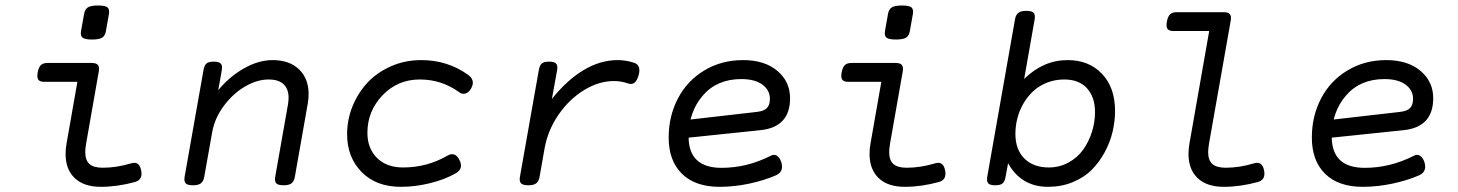

<svg xmlns="http://www.w3.org/2000/svg" viewBox="-20 -686 5436 716"><path d="M157.2 -451.2Q140.6 -451.2 132.3 -443.1Q124 -435.1 120.6 -416Q117.2 -397 122.8 -388.9Q128.4 -380.9 145 -380.9H268.6L228 -149.9Q224.6 -131.3 224.6 -111.8Q224.6 -54.2 258.8 -21.7Q293 10.7 356 10.7Q417.5 10.7 483.4 -7.3Q513.7 -15.6 506.3 -51.3Q499 -85.9 469.7 -77.1Q415 -60.5 363.3 -60.5Q329.1 -60.5 313.5 -74.5Q297.9 -88.4 297.9 -119.1Q297.9 -130.9 301.3 -151.4L348.1 -418Q351.6 -436 345.2 -443.6Q338.9 -451.2 322.3 -451.2ZM293.5 -633.8 282.2 -570.3Q279.3 -552.7 287.8 -545.7Q296.4 -538.6 323.2 -538.6Q350.1 -538.6 361.1 -545.7Q372.1 -552.7 375 -570.3L386.2 -633.8Q389.2 -651.4 380.9 -658.4Q372.6 -665.5 345.7 -665.5Q318.8 -665.5 307.6 -658.4Q296.4 -651.4 293.5 -633.8Z M793.9 -349.6 807.1 -424.3Q810.1 -441.4 803.5 -448.7Q796.9 -456.1 777.8 -456.1H776.9Q757.8 -456.1 749.8 -449Q741.7 -441.9 738.8 -424.3L668.5 -26.9Q665.5 -9.8 672.4 -2.4Q679.2 4.9 699.2 4.9H700.2Q719.7 4.9 729.2 -2.4Q738.8 -9.8 741.7 -26.9L771 -191.4Q780.3 -245.1 814.9 -291.5Q849.6 -337.9 894.5 -363.8Q939.5 -389.6 981.4 -389.6Q1019 -389.6 1037.6 -371.8Q1056.2 -354 1056.2 -321.8Q1056.2 -311 1053.7 -295.4L1006.3 -26.9Q1003.4 -9.8 1010.3 -2.4Q1017.1 4.9 1037.1 4.9H1038.1Q1057.6 4.9 1067.1 -2.4Q1076.7 -9.8 1079.6 -26.9L1127.4 -297.9Q1130.9 -316.4 1130.9 -335Q1130.9 -393.1 1095 -427.5Q1059.1 -461.9 996.6 -461.9Q944.3 -461.9 889.6 -430.9Q835 -399.9 793.9 -349.6Z M1274.4 -185.5Q1274.4 -99.6 1328.6 -44.4Q1382.8 10.7 1475.1 10.7Q1528.3 10.7 1583 -2.7Q1637.7 -16.1 1679.2 -39.6Q1710 -56.6 1693.4 -89.4Q1676.8 -122.1 1648.4 -105.5Q1572.8 -61.5 1482.9 -61.5Q1421.4 -61.5 1385.7 -97.2Q1350.1 -132.8 1350.1 -190.9Q1350.1 -271.5 1406.5 -330.6Q1462.9 -389.6 1545.4 -389.6Q1626.5 -389.6 1691.4 -342.8Q1702.1 -334 1714.8 -336.9Q1727.5 -339.8 1736.8 -356Q1754.4 -386.7 1724.6 -407.7Q1648.4 -461.9 1550.8 -461.9Q1490.2 -461.9 1437.7 -438.7Q1385.3 -415.5 1349.9 -377.2Q1314.5 -338.9 1294.4 -289.1Q1274.4 -239.3 1274.4 -185.5Z M2038.1 -316.9 2057.6 -424.3Q2060.5 -441.4 2054 -448.7Q2047.4 -456.1 2028.3 -456.1H2027.3Q2008.3 -456.1 2000.2 -449Q1992.2 -441.9 1989.3 -424.3L1918.9 -26.9Q1916 -9.8 1922.9 -2.4Q1929.7 4.9 1949.7 4.9H1950.7Q1970.2 4.9 1979.7 -2.4Q1989.3 -9.8 1992.2 -26.9L2010.7 -131.8Q2022.5 -199.7 2062.7 -258.1Q2103 -316.4 2158.2 -350.1Q2213.4 -383.8 2269.5 -383.8Q2295.9 -383.8 2321.8 -375Q2350.1 -364.7 2361.3 -404.8Q2372.1 -442.4 2345.2 -451.7Q2314.5 -461.9 2283.2 -461.9Q2218.3 -461.9 2155.8 -424.3Q2093.3 -386.7 2038.1 -316.9Z M2473.6 -172.9Q2473.6 -86.9 2522.9 -38.1Q2572.3 10.7 2663.6 10.7Q2718.3 10.7 2774.2 -1.2Q2830.1 -13.2 2873.5 -32.2Q2904.3 -45.9 2893.6 -81.1Q2887.7 -99.1 2876.7 -105.5Q2865.7 -111.8 2854 -105Q2765.1 -60.1 2670.9 -60.1Q2547.9 -60.1 2547.9 -176.3Q2547.9 -268.1 2600.8 -329.6Q2653.8 -391.1 2744.1 -391.1Q2795.4 -391.1 2823.2 -370.4Q2851.1 -349.6 2851.1 -317.4Q2851.1 -294.9 2840.1 -283.2Q2829.1 -271.5 2801.8 -268.6L2537.6 -238.3L2521.5 -169.9L2816.9 -200.7Q2926.3 -212.4 2926.3 -319.8Q2926.3 -381.8 2878.7 -421.9Q2831.1 -461.9 2751.5 -461.9Q2670.4 -461.9 2606.4 -423.3Q2542.5 -384.8 2508.1 -318.8Q2473.6 -252.9 2473.6 -172.9Z M3155.3 -451.2Q3138.7 -451.2 3130.4 -443.1Q3122.1 -435.1 3118.7 -416Q3115.2 -397 3120.8 -388.9Q3126.5 -380.9 3143.1 -380.9H3266.6L3226.1 -149.9Q3222.7 -131.3 3222.7 -111.8Q3222.7 -54.2 3256.8 -21.7Q3291 10.7 3354 10.7Q3415.5 10.7 3481.4 -7.3Q3511.7 -15.6 3504.4 -51.3Q3497.1 -85.9 3467.8 -77.1Q3413.1 -60.5 3361.3 -60.5Q3327.1 -60.5 3311.5 -74.5Q3295.9 -88.4 3295.9 -119.1Q3295.9 -130.9 3299.3 -151.4L3346.2 -418Q3349.6 -436 3343.3 -443.6Q3336.9 -451.2 3320.3 -451.2ZM3291.5 -633.8 3280.3 -570.3Q3277.3 -552.7 3285.9 -545.7Q3294.4 -538.6 3321.3 -538.6Q3348.1 -538.6 3359.1 -545.7Q3370.1 -552.7 3373 -570.3L3384.3 -633.8Q3387.2 -651.4 3378.9 -658.4Q3370.6 -665.5 3343.8 -665.5Q3316.9 -665.5 3305.7 -658.4Q3294.4 -651.4 3291.5 -633.8Z M3806.6 -645.5Q3787.1 -645.5 3777.6 -638.2Q3768.1 -630.9 3765.1 -613.8L3661.6 -26.9Q3658.7 -9.8 3665.3 -2.4Q3671.9 4.9 3690.9 4.9H3691.9Q3710.9 4.9 3719 -2.2Q3727.1 -9.3 3730 -26.9L3739.3 -77.1Q3788.6 10.7 3888.2 10.7Q3938 10.7 3980.2 -6.6Q4022.5 -23.9 4051 -52.5Q4079.6 -81.1 4099.6 -118.2Q4119.6 -155.3 4128.9 -194.3Q4138.2 -233.4 4138.2 -272.5Q4138.2 -359.4 4089.6 -410.6Q4041 -461.9 3961.4 -461.9Q3870.6 -461.9 3799.3 -391.6L3838.4 -613.8Q3841.3 -630.9 3834.5 -638.2Q3827.6 -645.5 3807.6 -645.5ZM4063.5 -268.1Q4063.5 -230 4051.8 -193.4Q4040 -156.7 4018.8 -127.2Q3997.6 -97.7 3964.1 -79.6Q3930.7 -61.5 3891.1 -61.5Q3834 -61.5 3800.3 -94.7Q3766.6 -127.9 3766.6 -187Q3766.6 -217.3 3774.4 -246.6Q3782.2 -275.9 3797.6 -301.8Q3813 -327.6 3834.5 -347.2Q3856 -366.7 3885.5 -378.2Q3915 -389.6 3948.7 -389.6Q4003.9 -389.6 4033.7 -356.7Q4063.5 -323.7 4063.5 -268.1Z M4368.7 -640.6Q4352.1 -640.6 4343.5 -632.6Q4335 -624.5 4331.5 -605.5Q4328.1 -586.4 4333.7 -578.4Q4339.4 -570.3 4356 -570.3H4489.3L4415.5 -149.9Q4412.1 -131.3 4412.1 -111.8Q4412.1 -54.2 4446.3 -21.7Q4480.5 10.7 4543.5 10.7Q4605 10.7 4670.9 -7.3Q4701.2 -15.6 4693.8 -51.3Q4686.5 -85.9 4657.2 -77.1Q4602.5 -60.5 4550.8 -60.5Q4517.1 -60.5 4501.2 -74.5Q4485.4 -88.4 4485.4 -118.7Q4485.4 -129.9 4488.8 -151.4L4569.3 -607.4Q4572.8 -625.5 4566.4 -633.1Q4560.1 -640.6 4543.5 -640.6Z M4872.1 -172.9Q4872.1 -86.9 4921.4 -38.1Q4970.7 10.7 5062 10.7Q5116.7 10.7 5172.6 -1.2Q5228.5 -13.2 5272 -32.2Q5302.7 -45.9 5292 -81.1Q5286.1 -99.1 5275.1 -105.5Q5264.2 -111.8 5252.4 -105Q5163.6 -60.1 5069.3 -60.1Q4946.3 -60.1 4946.3 -176.3Q4946.3 -268.1 4999.3 -329.6Q5052.2 -391.1 5142.6 -391.1Q5193.8 -391.1 5221.7 -370.4Q5249.5 -349.6 5249.5 -317.4Q5249.5 -294.9 5238.5 -283.2Q5227.5 -271.5 5200.2 -268.6L4936 -238.3L4919.9 -169.9L5215.3 -200.7Q5324.7 -212.4 5324.7 -319.8Q5324.7 -381.8 5277.1 -421.9Q5229.5 -461.9 5149.9 -461.9Q5068.8 -461.9 5004.9 -423.3Q4940.9 -384.8 4906.5 -318.8Q4872.1 -252.9 4872.1 -172.9Z"/></svg>

Font: Courier Prime Sans
Style: Regular
Weight: 300
Italic angle: -10°
Designer: Alan Dague-Greene
Foundry: Quote-Unquote Apps
Version: Version 3.23